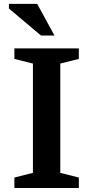

<svg xmlns="http://www.w3.org/2000/svg" viewBox="-20 -948 470 968"><path d="M377.5 -53V0H52.5V-53L146 -76.5V-627.5L52.5 -651V-704H377.5V-651L284 -627.5V-76.5ZM254.5 -769H186.5L25 -905V-928.5H167.5Z"/></svg>

Font: Newsreader 7pt Medium
Style: Regular
Weight: 500
Designer: Hugues Gentile
Foundry: Production Type
Version: Version 1.003